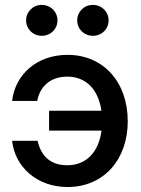

<svg xmlns="http://www.w3.org/2000/svg" viewBox="-20 -751 574 783"><path d="M255.4 11.7C402.3 11.7 501 -99.1 501 -256.8C501 -415.5 402.3 -527.3 255.4 -527.3C131.8 -527.3 42 -448.7 29.3 -339.4H131.8C142.6 -397.5 184.6 -438.5 254.4 -438.5C331.5 -438.5 381.3 -385.3 393.6 -299.3H180.2V-218.3H394C382.8 -131.3 332.5 -77.1 254.4 -77.1C183.6 -77.1 147 -116.7 133.3 -176.8H29.3C41 -69.3 131.8 11.7 255.4 11.7ZM358.9 -605C395 -605 422.9 -632.3 422.9 -668C422.9 -703.1 395 -731 358.9 -731C322.8 -731 294.9 -703.1 294.9 -668C294.9 -632.3 322.8 -605 358.9 -605ZM150.4 -605C186.5 -605 214.4 -632.3 214.4 -668C214.4 -703.1 186.5 -731 150.4 -731C114.3 -731 86.4 -703.1 86.4 -668C86.4 -632.3 114.3 -605 150.4 -605Z"/></svg>

Font: Inteeer Medium
Style: Regular
Weight: 500
Designer: Rasmus Andersson
Foundry: rsms
Version: Version 4.001;Glyphs 3.4 (3402)